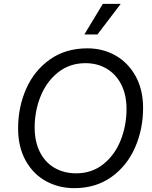

<svg xmlns="http://www.w3.org/2000/svg" viewBox="-20 -966 789 997"><path d="M418 -787 514 -946H607L486 -787ZM74 -299Q74 -410 116 -505Q158 -600 239.5 -657.5Q321 -715 434 -715Q514 -715 579.5 -678Q645 -641 684 -571Q723 -501 723 -405Q723 -295 681 -199.5Q639 -104 558 -46.5Q477 11 366 11Q285 11 218.5 -25.5Q152 -62 113 -132.5Q74 -203 74 -299ZM637 -400Q637 -473 610 -526.5Q583 -580 534.5 -609Q486 -638 424 -638Q342 -638 282 -590.5Q222 -543 191 -466.5Q160 -390 160 -304Q160 -231 187 -177Q214 -123 263 -94.5Q312 -66 376 -66Q457 -66 516.5 -113.5Q576 -161 606.5 -237.5Q637 -314 637 -400Z"/></svg>

Font: CBA Beacon Sans
Style: Italic
Weight: 400
Italic angle: -13°
Designer: Wei Huang
Foundry: Wei Huang
Version: Version 1.002